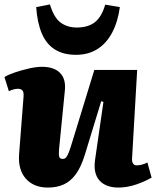

<svg xmlns="http://www.w3.org/2000/svg" viewBox="-21 -831 703 865"><path d="M-1 -484Q17 -495 47 -505Q77 -515 109.5 -522.5Q142 -530 168 -530Q223 -530 250 -502Q277 -474 271 -421L245 -158Q243 -134 246 -124.5Q249 -115 262 -115Q271 -115 277 -122Q283 -129 289.5 -146Q296 -163 305 -193L404 -516H597L574 -118Q573 -102 578.5 -94Q584 -86 594 -86Q606 -86 619 -89.5Q632 -93 643 -99L662 -31Q649 -23 631 -15Q613 -7 593 0Q573 7 552 10.5Q531 14 513 14Q456 14 427.5 -17.5Q399 -49 407 -109L445 -372L435 -375L361 -133Q344 -78 320.5 -46Q297 -14 266 0Q235 14 195 14Q131 14 95.5 -26Q60 -66 65 -136L85 -394Q87 -416 80 -423.5Q73 -431 60 -431Q52 -431 41.5 -428.5Q31 -426 19 -420ZM321 -584Q265 -584 226.5 -608Q188 -632 167.5 -680Q147 -728 142 -799L204 -811Q222 -751 252.5 -729Q283 -707 324 -707Q376 -707 406.5 -731Q437 -755 453 -810L519 -799Q510 -733 484.5 -684.5Q459 -636 418 -610Q377 -584 321 -584Z"/></svg>

Font: Literata 18pt ExtraBold
Style: Italic
Weight: 800
Italic angle: -2°
Designer: Latin by Veronika Burian and Jose Scaglione. Greek by Irene Vlachou. Cyrillic by Vera Evstafieva
Foundry: TypeTogether
Version: Version 3.103;gftools[0.9.29]